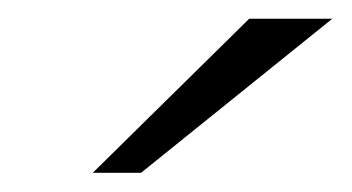

<svg xmlns="http://www.w3.org/2000/svg" viewBox="-20 -778 370 202"><path d="M242.2 -758.3H329.6L128.4 -596.2H77.6Z"/></svg>

Font: Ufes Sans Light
Style: Italic
Weight: 200
Designer: Ricardo Esteves & Thais Bronze
Foundry: ProDesignUfes - Ricardo Esteves, Thais Bronze
Version: Version 2.0